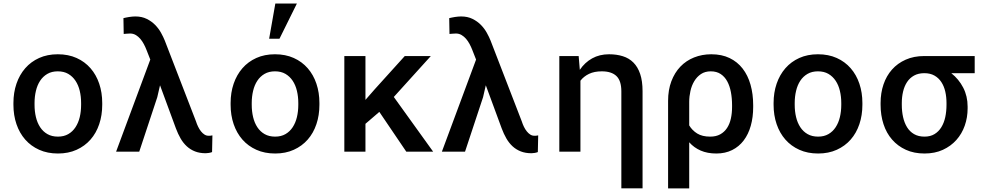

<svg xmlns="http://www.w3.org/2000/svg" viewBox="-20 -838 5441 1061"><path d="M54.2 -269Q54.2 -326.2 71 -375.5Q87.9 -424.8 119.4 -460.9Q150.9 -497.1 196.3 -517.6Q241.7 -538.1 299.3 -538.1Q357.4 -538.1 403.1 -517.6Q448.7 -497.1 480.2 -460.9Q511.7 -424.8 528.3 -375.5Q544.9 -326.2 544.9 -269V-258.8Q544.9 -201.2 528.3 -151.9Q511.7 -102.5 480.2 -66.7Q448.7 -30.8 403.3 -10.3Q357.9 10.3 300.3 10.3Q242.2 10.3 196.5 -10.3Q150.9 -30.8 119.4 -66.7Q87.9 -102.5 71 -151.9Q54.2 -201.2 54.2 -258.8ZM170.9 -258.8Q170.9 -222.7 178.5 -190.9Q186 -159.2 201.9 -135Q217.8 -110.8 242.2 -96.9Q266.6 -83 300.3 -83Q333 -83 357.2 -96.9Q381.3 -110.8 397.2 -135Q413.1 -159.2 420.7 -190.9Q428.2 -222.7 428.2 -258.8V-269Q428.2 -304.2 420.7 -335.9Q413.1 -367.7 397.2 -391.6Q381.3 -415.5 357.2 -429.7Q333 -443.8 299.3 -443.8Q266.1 -443.8 241.7 -429.7Q217.3 -415.5 201.7 -391.6Q186 -367.7 178.5 -335.9Q170.9 -304.2 170.9 -269Z M749.5 0H621.6L810.5 -508.8L790 -561Q783.7 -577.6 774.9 -594.2Q766.1 -610.8 754.9 -623.8Q743.7 -636.7 729.7 -644.8Q715.8 -652.8 699.2 -652.8Q691.9 -652.8 681.9 -651.9Q671.9 -650.9 663.6 -650.4L662.1 -737.8Q668.5 -739.3 676.5 -741Q684.6 -742.7 693.4 -744.1Q702.1 -745.6 711.2 -746.3Q720.2 -747.1 728 -747.1Q763.7 -747.1 790.8 -733.6Q817.9 -720.2 837.4 -700.2Q856.9 -680.2 869.9 -656.7Q882.8 -633.3 890.6 -613.8L1063 -167.5Q1067.9 -151.9 1075 -137.5Q1082 -123 1090.8 -112.1Q1099.6 -101.1 1109.9 -94.5Q1120.1 -87.9 1131.8 -87.9Q1135.7 -87.9 1138.2 -87.9Q1140.6 -87.9 1142.6 -88.1Q1144.5 -88.4 1147 -88.9Q1149.4 -89.4 1153.8 -89.8L1151.9 2.4Q1144.5 5.4 1134.3 7.1Q1124 8.8 1116.7 8.8Q1083.5 8.8 1057.9 -1.2Q1032.2 -11.2 1012.5 -29.3Q992.7 -47.4 978 -72.8Q963.4 -98.1 952.1 -128.4L864.3 -366.7L849.1 -300.8Z M1254.4 -269Q1254.4 -326.2 1271.2 -375.5Q1288.1 -424.8 1319.6 -460.9Q1351.1 -497.1 1396.5 -517.6Q1441.9 -538.1 1499.5 -538.1Q1557.6 -538.1 1603.3 -517.6Q1648.9 -497.1 1680.4 -460.9Q1711.9 -424.8 1728.5 -375.5Q1745.1 -326.2 1745.1 -269V-258.8Q1745.1 -201.2 1728.5 -151.9Q1711.9 -102.5 1680.4 -66.7Q1648.9 -30.8 1603.5 -10.3Q1558.1 10.3 1500.5 10.3Q1442.4 10.3 1396.7 -10.3Q1351.1 -30.8 1319.6 -66.7Q1288.1 -102.5 1271.2 -151.9Q1254.4 -201.2 1254.4 -258.8ZM1371.1 -258.8Q1371.1 -222.7 1378.7 -190.9Q1386.2 -159.2 1402.1 -135Q1418 -110.8 1442.4 -96.9Q1466.8 -83 1500.5 -83Q1533.2 -83 1557.4 -96.9Q1581.5 -110.8 1597.4 -135Q1613.3 -159.2 1620.8 -190.9Q1628.4 -222.7 1628.4 -258.8V-269Q1628.4 -304.2 1620.8 -335.9Q1613.3 -367.7 1597.4 -391.6Q1581.5 -415.5 1557.4 -429.7Q1533.2 -443.8 1499.5 -443.8Q1466.3 -443.8 1441.9 -429.7Q1417.5 -415.5 1401.9 -391.6Q1386.2 -367.7 1378.7 -335.9Q1371.1 -304.2 1371.1 -269ZM1501.5 -818.4H1620.6L1524.4 -624H1467.3Z M2076.2 -219.7 1999.5 -153.8V0H1882.8V-528.3H1999.5V-286.1L2050.8 -344.7L2216.8 -528.3H2360.8L2156.2 -302.2L2373.5 0H2225.1Z M2549.8 0H2421.9L2610.8 -508.8L2590.3 -561Q2584 -577.6 2575.2 -594.2Q2566.4 -610.8 2555.2 -623.8Q2543.9 -636.7 2530 -644.8Q2516.1 -652.8 2499.5 -652.8Q2492.2 -652.8 2482.2 -651.9Q2472.2 -650.9 2463.9 -650.4L2462.4 -737.8Q2468.8 -739.3 2476.8 -741Q2484.9 -742.7 2493.7 -744.1Q2502.4 -745.6 2511.5 -746.3Q2520.5 -747.1 2528.3 -747.1Q2564 -747.1 2591.1 -733.6Q2618.2 -720.2 2637.7 -700.2Q2657.2 -680.2 2670.2 -656.7Q2683.1 -633.3 2690.9 -613.8L2863.3 -167.5Q2868.2 -151.9 2875.2 -137.5Q2882.3 -123 2891.1 -112.1Q2899.9 -101.1 2910.2 -94.5Q2920.4 -87.9 2932.1 -87.9Q2936 -87.9 2938.5 -87.9Q2940.9 -87.9 2942.9 -88.1Q2944.8 -88.4 2947.3 -88.9Q2949.7 -89.4 2954.1 -89.8L2952.1 2.4Q2944.8 5.4 2934.6 7.1Q2924.3 8.8 2917 8.8Q2883.8 8.8 2858.2 -1.2Q2832.5 -11.2 2812.7 -29.3Q2793 -47.4 2778.3 -72.8Q2763.7 -98.1 2752.4 -128.4L2664.6 -366.7L2649.4 -300.8Z M3177.7 -528.3 3184.1 -452.1Q3211.4 -492.7 3252.2 -515.4Q3293 -538.1 3345.7 -538.1Q3387.7 -538.1 3421.9 -527.3Q3456.1 -516.6 3480.2 -492.4Q3504.4 -468.3 3517.6 -429.2Q3530.8 -390.1 3530.8 -334V202.6H3413.6V-333Q3413.6 -392.1 3386.2 -418Q3358.9 -443.8 3305.7 -443.8Q3264.2 -443.8 3235.1 -429.9Q3206.1 -416 3187.5 -392.1V0H3070.8V-528.3Z M4142.1 -246.6Q4142.1 -190.4 4128.9 -143.3Q4115.7 -96.2 4089.8 -62Q4064 -27.8 4025.9 -8.8Q3987.8 10.3 3938.5 10.3Q3889.2 10.3 3852.1 -5.9Q3814.9 -22 3788.6 -51.8V203.1H3671.9V-280.8Q3671.9 -340.8 3689.9 -388.7Q3708 -436.5 3739.7 -469.7Q3771.5 -502.9 3815.4 -520.5Q3859.4 -538.1 3910.6 -538.1Q3968.3 -538.1 4011.5 -517.3Q4054.7 -496.6 4083.7 -459.2Q4112.8 -421.9 4127.4 -370.1Q4142.1 -318.4 4142.1 -256.8ZM4025.4 -256.8Q4025.4 -294.9 4019 -328.9Q4012.7 -362.8 3998.8 -388.4Q3984.9 -414.1 3962.4 -429Q3939.9 -443.8 3907.7 -443.8Q3876 -443.8 3853.5 -428.7Q3831.1 -413.6 3816.7 -389.6Q3802.2 -365.7 3795.4 -335.4Q3788.6 -305.2 3788.6 -275.4L3788.1 -274.9H3788.6V-145Q3805.2 -117.2 3833 -100.1Q3860.8 -83 3904.8 -83Q3937 -83 3960 -95.7Q3982.9 -108.4 3997.6 -130.6Q4012.2 -152.8 4018.8 -182.6Q4025.4 -212.4 4025.4 -246.6Z M4254.9 -269Q4254.9 -326.2 4271.7 -375.5Q4288.6 -424.8 4320.1 -460.9Q4351.6 -497.1 4397 -517.6Q4442.4 -538.1 4500 -538.1Q4558.1 -538.1 4603.8 -517.6Q4649.4 -497.1 4680.9 -460.9Q4712.4 -424.8 4729 -375.5Q4745.6 -326.2 4745.6 -269V-258.8Q4745.6 -201.2 4729 -151.9Q4712.4 -102.5 4680.9 -66.7Q4649.4 -30.8 4604 -10.3Q4558.6 10.3 4501 10.3Q4442.9 10.3 4397.2 -10.3Q4351.6 -30.8 4320.1 -66.7Q4288.6 -102.5 4271.7 -151.9Q4254.9 -201.2 4254.9 -258.8ZM4371.6 -258.8Q4371.6 -222.7 4379.2 -190.9Q4386.7 -159.2 4402.6 -135Q4418.5 -110.8 4442.9 -96.9Q4467.3 -83 4501 -83Q4533.7 -83 4557.9 -96.9Q4582 -110.8 4597.9 -135Q4613.8 -159.2 4621.3 -190.9Q4628.9 -222.7 4628.9 -258.8V-269Q4628.9 -304.2 4621.3 -335.9Q4613.8 -367.7 4597.9 -391.6Q4582 -415.5 4557.9 -429.7Q4533.7 -443.8 4500 -443.8Q4466.8 -443.8 4442.4 -429.7Q4418 -415.5 4402.3 -391.6Q4386.7 -367.7 4379.2 -335.9Q4371.6 -304.2 4371.6 -269Z M5366.2 -433.6H5236.8Q5278.3 -400.9 5302.7 -353.8Q5327.1 -306.6 5327.1 -249V-238.8Q5327.1 -189 5311.3 -143.8Q5295.4 -98.6 5264.9 -64.5Q5234.4 -30.3 5190.2 -10Q5146 10.3 5088.9 10.3Q5030.8 10.3 4985.8 -10.3Q4940.9 -30.8 4909.7 -66.7Q4878.4 -102.5 4862.3 -151.9Q4846.2 -201.2 4846.2 -258.8V-269Q4846.2 -324.2 4862.3 -371.6Q4878.4 -418.9 4909.2 -453.6Q4939.9 -488.3 4984.9 -508.3Q5029.8 -528.3 5087.4 -528.3H5366.2ZM4963.4 -258.8Q4963.4 -222.7 4970.5 -190.9Q4977.5 -159.2 4992.4 -135Q5007.3 -110.8 5031.2 -96.9Q5055.2 -83 5088.9 -83Q5121.1 -83 5144 -96.9Q5167 -110.8 5181.9 -135Q5196.8 -159.2 5203.6 -190.9Q5210.4 -222.7 5210.4 -258.8V-269Q5210.4 -302.2 5203.6 -332Q5196.8 -361.8 5181.9 -384.5Q5167 -407.2 5143.8 -420.4Q5120.6 -433.6 5087.9 -433.6Q5054.7 -433.6 5031 -420.4Q5007.3 -407.2 4992.4 -384.5Q4977.5 -361.8 4970.5 -332Q4963.4 -302.2 4963.4 -269Z"/></svg>

Font: Roboto Mono
Style: Regular
Weight: 500
Designer: Google
Version: Version 2.000986; 2015; ttfautohint (v1.3)